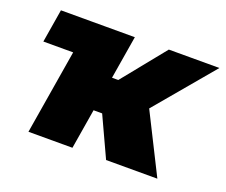

<svg xmlns="http://www.w3.org/2000/svg" viewBox="-92 -661 941 801"><g transform="rotate(20 378.5 -261.0)"><path d="M28.8 -375 53.2 -522.5H247.6L223.1 -375ZM99.1 0 185.5 -522.5H381.3L349.6 -331.1H377.4L532.2 -522.5H756.8L539.1 -263.7L671.4 0H443.8L361.8 -177.2H323.7L294.4 0Z"/></g></svg>

Font: Inter 28pt Black
Style: Italic
Weight: 900
Italic angle: -9.3988°
Designer: Rasmus Andersson
Foundry: rsms
Version: Version 4.001;git-66647c0bb